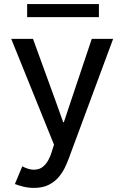

<svg xmlns="http://www.w3.org/2000/svg" viewBox="-20 -710 602 943"><path d="M146 212.9Q119.6 212.9 93.3 206.3Q66.9 199.7 53.2 193.8L89.4 106.9Q102.1 113.8 117.2 118.7Q132.3 123.5 145 123.5Q172.9 123.5 190.2 109.4Q207.5 95.2 217 76.9Q226.6 58.6 231 45.4L255.9 -33.2L254.9 24.4L35.2 -519H142.1L254.9 -209L290.5 -109.4H293.5L326.7 -209L430.7 -519H535.6L317.4 69.3Q310.5 87.9 299.1 112.3Q287.6 136.7 268.3 159.7Q249 182.6 219.5 197.8Q189.9 212.9 146 212.9ZM113.3 -626V-689.9H465.8V-626Z"/></svg>

Font: Reddit Mono Medium
Style: Regular
Weight: 500
Monospace: yes
Designer: Stephen Hutchings
Foundry: Reddit
Version: Version 1.014